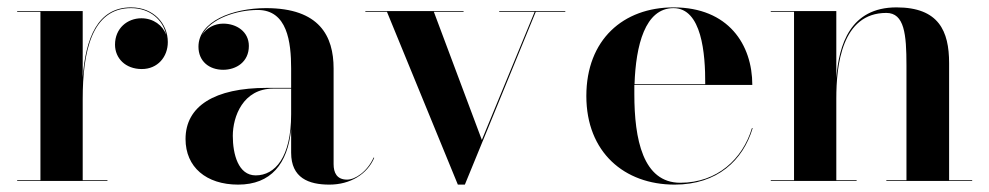

<svg xmlns="http://www.w3.org/2000/svg" viewBox="-20 -490 2679 520"><path d="M26.5 -2V0H271V-2H204V-222C204 -349 228 -468 335 -468C387 -468 421.5 -435.5 430 -396C421 -421 395.5 -440.5 363 -440.5C325 -440.5 291.5 -413.5 291.5 -369C291.5 -332.5 319.5 -303 364 -303C407 -303 434.5 -336 434.5 -376C434.5 -425 397 -470 335 -470C244 -470 212 -386 204 -280.5V-460H26.5V-458H89.5V-2Z M703 -252C561 -252 482.5 -202.5 482.5 -113.5C482.5 -37.5 538.5 10 625 10C714 10 759 -46.5 768.5 -139.5V-76.5C768.5 -8 816 10 872 10C928.5 10 974.5 -18 993.5 -62.5L992 -63.5C974.5 -24.5 941.5 -3.5 920 -3.5C892 -3.5 883.5 -22.5 883.5 -45.5V-304.5C883.5 -392 845.5 -468 700.5 -468C609.5 -468 517.5 -432 517.5 -363.5C517.5 -324 546.5 -301 584.5 -301C619.5 -301 654 -322 654 -365.5C654 -404.5 620.5 -426 584.5 -426C561.5 -426 539 -414.5 527 -395C550 -439.5 620.5 -463 678 -463C758 -463 768.5 -376.5 768.5 -304.5V-252ZM672.5 -15C625 -15 610.5 -73 610.5 -122C610.5 -174 638 -250 720 -250H768.5V-180.5C768.5 -64 725 -15 672.5 -15Z M1285 -111 1155 -458H1235.5V-460H969.5V-458H1028L1220 10H1239L1431 -458H1511V-460H1332V-458H1428Z M2018.5 -143H2016.5C1991.5 -59.5 1922.5 5 1822.5 5C1721 5 1698 -113.5 1698 -235C1698 -243.5 1698 -251.5 1698 -260H2017.5C2017.5 -369 1953 -470 1804 -470C1668 -470 1568 -382.5 1568 -230C1568 -77.5 1671 10 1807 10C1923 10 1992.5 -56 2018.5 -143ZM1804 -468C1880.5 -468 1890.5 -345 1890 -262H1698.5C1702 -367 1727 -468 1804 -468Z M2067.5 -2V0H2300V-2H2245V-223C2245 -312.5 2259.5 -455 2380.5 -455C2429.5 -455 2435 -397 2435 -313V-2H2380.5V0H2613V-2H2550.5V-319C2550.5 -406 2522.5 -470 2408 -470C2282.5 -470 2252 -368.5 2245 -278.5V-460H2067.5V-458H2130.5V-2Z"/></svg>

Font: Bodoni* 96pt Medium
Style: Regular
Weight: 500
Version: Version 2.3